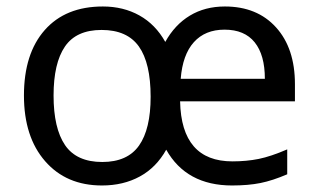

<svg xmlns="http://www.w3.org/2000/svg" viewBox="-20 -565 986 595"><path d="M675.8 -473.1Q615.7 -473.1 580.8 -434.3Q545.9 -395.5 540 -320.8H800.8Q800.8 -394.5 769.3 -433.8Q737.8 -473.1 675.8 -473.1ZM146 -269Q146 -167.5 181.6 -115.2Q217.3 -63 296.9 -63Q375 -63 410.9 -114Q446.8 -165 446.8 -265.1Q446.8 -369.6 410.4 -420.9Q374 -472.2 294.9 -472.2Q216.3 -472.2 181.2 -420.7Q146 -369.1 146 -269ZM699.2 9.8Q557.6 9.8 495.1 -101.1Q464.4 -45.9 413.3 -18.1Q362.3 9.8 295.9 9.8Q185.5 9.8 119.9 -65.4Q54.2 -140.6 54.2 -269Q54.2 -398.9 118.7 -471.9Q183.1 -544.9 298.8 -544.9Q362.3 -544.9 412.1 -517.1Q461.9 -489.3 492.2 -435.1Q521.5 -488.3 568.4 -516.6Q615.2 -544.9 676.8 -544.9Q776.9 -544.9 835.4 -480.2Q894 -415.5 894 -304.2V-251H538.1Q542 -64.9 700.2 -64.9Q744.1 -64.9 781.7 -72.5Q819.3 -80.1 870.1 -102.1V-24.9Q824.7 -5.4 787.1 2.2Q749.5 9.8 699.2 9.8Z"/></svg>

Font: NotoSans
Style: Regular
Weight: 400
Designer: Monotype Design team
Foundry: Monotype Imaging Inc.
Version: Version 1.04; ttfautohint (v1.4.1)